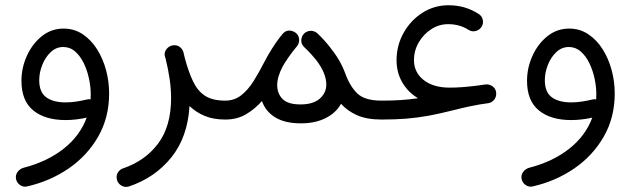

<svg xmlns="http://www.w3.org/2000/svg" viewBox="-20 -448 2459 743"><path d="M226.1 -337.4Q267.1 -337.4 299.8 -315.7Q332.5 -293.9 355.5 -257.6Q378.4 -221.2 390.4 -176.8Q402.3 -132.3 402.3 -86.4Q402.3 6.8 359.9 80.8Q317.4 154.8 245.4 204.1Q173.3 253.4 85 273.4Q70.3 276.9 57.6 268.1Q44.9 259.3 42 244.6Q39.1 229.5 48.1 217.3Q57.1 205.1 71.3 201.2Q162.6 177.7 226.1 127.7Q289.6 77.6 315.4 7.3Q272.9 16.6 233.9 16.6Q154.3 16.6 108.6 -20.8Q63 -58.1 63 -135.3Q63 -185.5 84 -231.9Q105 -278.3 141.8 -307.9Q178.7 -337.4 226.1 -337.4ZM131.8 -137.7Q131.8 -91.3 158.9 -71.5Q186 -51.8 233.4 -51.8Q253.9 -51.8 274.9 -54.9Q295.9 -58.1 316.4 -63Q323.2 -64.9 330.6 -63.5Q331.1 -73.7 331.1 -84Q331.1 -112.8 324.2 -144.5Q317.4 -176.3 304 -203.9Q290.5 -231.4 270.8 -248.8Q251 -266.1 224.6 -266.1Q197.3 -266.1 176.3 -246.3Q155.3 -226.6 143.6 -196.8Q131.8 -167 131.8 -137.7Z M618.7 -228Q613.8 -242.2 622.6 -255.4Q631.3 -268.6 646 -272Q649.4 -272.9 652.8 -272.9Q653.3 -272.9 653.8 -272.9Q653.8 -272.9 653.8 -272.9Q667.5 -273.4 677.2 -265.1Q687 -256.8 689.9 -245.6Q692.9 -234.4 695.3 -223.1Q709.5 -169.9 727.1 -133.1Q744.6 -96.2 773.4 -77.4Q802.2 -58.6 851.6 -58.6H852.1Q867.7 -58.6 877.9 -48.1Q888.2 -37.6 888.2 -22Q888.2 -6.8 877.9 3.9Q867.7 14.6 852.1 14.6H851.6Q806.2 14.6 772.5 0.7Q738.8 -13.2 713.4 -37.6Q706.1 83 642.8 161.4Q579.6 239.7 479.5 273.4Q463.4 278.3 450.2 270.5Q437 262.7 433.1 249.5Q428.2 232.4 436 220Q443.8 207.5 456.1 203.6Q542 174.3 592 107.4Q642.1 40.5 642.1 -68.4Q642.1 -103.5 636.5 -142.1Q630.9 -180.7 620.6 -222.2Q619.6 -225.1 618.7 -228Z M815.4 -22Q815.4 -37.6 826.2 -48.1Q836.9 -58.6 852.1 -58.6Q887.2 -58.6 913.8 -79.6Q940.4 -100.6 961.7 -134.8Q982.9 -168.9 1002.9 -208Q1016.1 -233.9 1033.2 -260.7Q1044.4 -278.8 1058.6 -297.9Q1065.9 -307.6 1072.8 -315.9Q1073.7 -316.9 1074.7 -317.9Q1089.4 -334.5 1111.8 -327.6Q1112.3 -327.6 1112.8 -327.1Q1112.8 -327.1 1112.8 -327.1Q1119.6 -325.2 1124.5 -320.8Q1125.5 -319.8 1127 -318.8Q1138.2 -307.6 1137.7 -292Q1137.2 -284.2 1134.8 -278.3Q1132.3 -272.9 1128.9 -268.6Q1122.1 -260.7 1116.2 -252.9Q1105 -238.8 1093.8 -222.4Q1082.5 -206.1 1073.7 -190.4Q1052.7 -150.4 1052.7 -118.7Q1052.7 -85.9 1073.5 -64.9Q1094.2 -43.9 1142.6 -43.9Q1191.9 -43.9 1217.3 -66.2Q1242.7 -88.4 1242.7 -121.1Q1242.7 -163.6 1204.6 -214.4Q1195.8 -225.6 1186 -236.3Q1173.3 -250.5 1157.7 -265.1Q1155.8 -267.1 1154.3 -269Q1145 -278.8 1146 -293.7Q1147 -308.6 1157.2 -318.4L1157.7 -318.8Q1158.2 -319.3 1158.7 -319.8Q1159.2 -320.3 1160.2 -320.8Q1160.2 -320.8 1160.6 -321.3Q1161.1 -321.8 1162.1 -322.3Q1162.1 -322.3 1162.6 -322.8Q1163.6 -323.2 1164.1 -323.7Q1164.6 -323.7 1165 -324.2Q1166 -324.7 1166.5 -324.7Q1167 -325.2 1167.5 -325.2Q1168 -325.7 1168.9 -325.7Q1169.4 -326.2 1169.9 -326.2Q1170.4 -326.7 1170.9 -326.7Q1171.9 -327.1 1172.9 -327.1Q1172.9 -327.1 1173.3 -327.6Q1174.3 -327.6 1175.3 -328.1Q1175.3 -328.1 1175.8 -328.1Q1176.8 -328.1 1177.7 -328.1Q1177.7 -328.1 1178.2 -328.6Q1179.2 -328.6 1180.2 -328.6Q1180.7 -328.6 1181.2 -328.6Q1182.1 -328.6 1183.1 -328.6Q1183.1 -328.6 1183.6 -328.6Q1184.6 -328.6 1185.1 -328.6Q1185.5 -328.6 1186 -328.6Q1187 -328.6 1187.5 -328.6Q1188.5 -328.6 1189 -328.1Q1189.5 -328.1 1189.9 -328.1Q1190.9 -328.1 1191.9 -327.6Q1191.9 -327.6 1191.9 -327.6Q1200.7 -325.7 1207.5 -319.8Q1208 -319.3 1208.5 -318.8Q1234.9 -293.5 1254.9 -268.1Q1277.3 -240.2 1291.7 -215.6Q1306.2 -190.9 1316.4 -163.1Q1334.5 -113.3 1363.3 -85.9Q1392.1 -58.6 1456.5 -58.6H1457Q1472.7 -58.6 1482.9 -48.1Q1493.2 -37.6 1493.2 -22Q1493.2 -6.8 1482.9 3.9Q1472.7 14.6 1457 14.6H1456.5Q1398.9 14.6 1361.1 -2.4Q1323.2 -19.5 1299.8 -46.4Q1280.3 -11.2 1240.2 9Q1200.2 29.3 1144.5 29.3Q1082.5 29.3 1044.9 6.1Q1007.3 -17.1 993.7 -57.1Q967.3 -26.9 932.6 -6.1Q897.9 14.6 852.1 14.6Q836.9 14.6 826.2 3.9Q815.4 -6.8 815.4 -22Z M1420.4 -22Q1420.4 -37.6 1431.2 -48.1Q1441.9 -58.6 1457 -58.6Q1497.1 -58.6 1531 -60.8Q1564.9 -63 1597.7 -67.9Q1559.1 -90.8 1536.9 -128.9Q1514.6 -167 1514.6 -214.8Q1514.6 -272 1541.7 -320.6Q1568.8 -369.1 1614.5 -398.4Q1660.2 -427.7 1715.8 -427.7Q1780.3 -427.7 1831.5 -394.5Q1844.7 -386.7 1848.1 -372.1Q1851.6 -357.4 1843.8 -344.7Q1835.9 -332 1821.5 -328.1Q1807.1 -324.2 1793.9 -332Q1759.3 -354.5 1714.4 -354.5Q1679.2 -354.5 1649.2 -335.2Q1619.1 -315.9 1600.6 -284.2Q1582 -252.4 1582 -215.3Q1582 -168 1619.4 -138.4Q1656.7 -108.9 1720.2 -108.9Q1744.1 -108.9 1769.5 -110.8Q1794.9 -112.8 1827.1 -116.7Q1841.8 -119.1 1857.9 -121.1Q1872.6 -123 1885.3 -114.5Q1897.9 -106 1899.9 -90.8Q1900.9 -84 1899.4 -77.1Q1897 -65.9 1889.2 -58.6Q1880.9 -50.3 1869.6 -48.8Q1833.5 -43.9 1801 -37.1Q1768.6 -30.3 1730 -20.5Q1680.2 -7.8 1637.5 0Q1594.7 7.8 1551.5 11.2Q1508.3 14.6 1457 14.6Q1441.9 14.6 1431.2 3.9Q1420.4 -6.8 1420.4 -22Z M2182.6 -337.4Q2223.6 -337.4 2256.3 -315.7Q2289.1 -293.9 2312 -257.6Q2335 -221.2 2346.9 -176.8Q2358.9 -132.3 2358.9 -86.4Q2358.9 6.8 2316.4 80.8Q2273.9 154.8 2201.9 204.1Q2129.9 253.4 2041.5 273.4Q2026.9 276.9 2014.2 268.1Q2001.5 259.3 1998.5 244.6Q1995.6 229.5 2004.6 217.3Q2013.7 205.1 2027.8 201.2Q2119.1 177.7 2182.6 127.7Q2246.1 77.6 2272 7.3Q2229.5 16.6 2190.4 16.6Q2110.8 16.6 2065.2 -20.8Q2019.5 -58.1 2019.5 -135.3Q2019.5 -185.5 2040.5 -231.9Q2061.5 -278.3 2098.4 -307.9Q2135.3 -337.4 2182.6 -337.4ZM2088.4 -137.7Q2088.4 -91.3 2115.5 -71.5Q2142.6 -51.8 2189.9 -51.8Q2210.4 -51.8 2231.4 -54.9Q2252.4 -58.1 2272.9 -63Q2279.8 -64.9 2287.1 -63.5Q2287.6 -73.7 2287.6 -84Q2287.6 -112.8 2280.8 -144.5Q2273.9 -176.3 2260.5 -203.9Q2247.1 -231.4 2227.3 -248.8Q2207.5 -266.1 2181.2 -266.1Q2153.8 -266.1 2132.8 -246.3Q2111.8 -226.6 2100.1 -196.8Q2088.4 -167 2088.4 -137.7Z"/></svg>

Font: Mikhak Regular
Style: Regular
Weight: 400
Designer: Amin Abedi
Version: Version 3.3